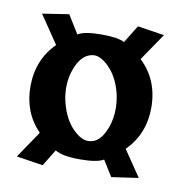

<svg xmlns="http://www.w3.org/2000/svg" viewBox="-58 -477 517 543"><g transform="rotate(10 200.5 -205.0)"><path d="M295.4 10.7 267.1 -34.7Q248.5 -23.4 199.2 -23.4Q147.9 -23.4 127.9 -36.6L98.6 11.2L22.5 -0.5L74.7 -77.6Q25.9 -127.9 25.9 -202.1Q25.9 -279.3 77.1 -330.1L22.5 -410.6L98.6 -422.4L130.9 -370.1Q149.9 -381.8 199.2 -381.8Q247.1 -381.8 264.6 -371.6L295.9 -422.4L372.6 -410.6Q342.3 -366.7 319.3 -332.5Q373 -281.7 373 -202.1Q373 -126 321.8 -75.2Q343.8 -43 372.6 -0.5ZM212.4 -78.6Q217.8 -78.6 226.1 -80.6Q250.5 -87.9 265.1 -127.4Q274.4 -152.8 274.4 -181.2Q274.4 -202.1 269.5 -224.6Q256.8 -275.9 224.6 -303.7Q205.6 -320.3 189 -320.3Q183.6 -320.3 177.2 -318.4Q150.4 -310.5 135.7 -271.5Q126 -246.1 126 -217.8Q126 -196.3 130.9 -176.3Q144 -123 175.8 -95.7Q195.3 -78.6 212.4 -78.6Z"/></g></svg>

Font: Quaaykop
Style: Bold
Weight: 700
Designer: Tup Wanders
Foundry: Free font, DO NOT SELL
Version: Version 1.00;July 31, 2023;FontCreator 11.5.0.2430 64-bit